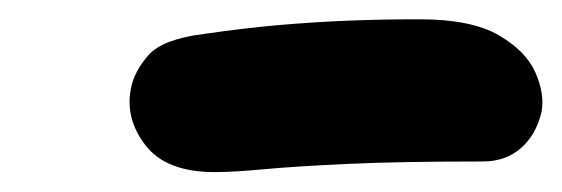

<svg xmlns="http://www.w3.org/2000/svg" viewBox="-20 -769 571 195"><path d="M198 -594.2Q148.8 -594.2 127.8 -621.4Q106.8 -648.6 113 -679.2Q116.4 -696.8 130.9 -713.1Q145.4 -729.4 187.6 -734.6Q229.2 -740.6 264 -743.6Q298.8 -746.6 333 -748Q367.2 -749.4 406.6 -749.4Q458.4 -749.4 486.2 -733.4Q514 -717.4 523.7 -695.5Q533.4 -673.6 530 -655.4Q524.6 -632.2 509.1 -618.6Q493.6 -605 470.4 -605Q385.4 -605 332.1 -602.5Q278.8 -600 247.8 -597.1Q216.8 -594.2 198 -594.2Z"/></svg>

Font: Shantell Sans Light
Style: Italic
Weight: 300
Italic angle: -11°
Designer: Stephen Nixon, Anya Danilova, Shantell Martin
Foundry: Arrow Type
Version: Version 1.008;[ac192a2d6]